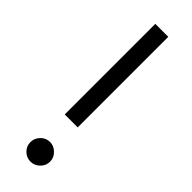

<svg xmlns="http://www.w3.org/2000/svg" viewBox="-243 -712 733 733"><g transform="rotate(45 124.0 -345.5)"><path d="M89 -211V-700H159V-211ZM124 9Q102 9 86.5 -6.5Q71 -22 71 -44Q71 -65 86.5 -81Q102 -97 124 -97Q145 -97 161 -81Q177 -65 177 -44Q177 -22 161 -6.5Q145 9 124 9Z"/></g></svg>

Font: MuseoModerno Light
Style: Regular
Weight: 300
Designer: Pablo Cosgaya, Héctor Gatti, Marcela Romero, and the Authors of The MuseoModerno Project.
Foundry: Omnibus-Type Team
Version: Version 1.001